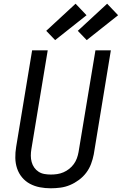

<svg xmlns="http://www.w3.org/2000/svg" viewBox="-20 -1006 656 1034"><path d="M253 8Q223 8 194.5 2.5Q166 -3 141.5 -16Q117 -29 99 -50.5Q81 -72 72 -99Q63 -126 62.5 -155.5Q62 -185 67 -215L153 -735H237L149 -203Q146 -185 146 -167.5Q146 -150 150.5 -133.5Q155 -117 164.5 -103.5Q174 -90 188 -81Q202 -72 219 -69Q236 -66 254 -66Q271 -66 288 -68.5Q305 -71 321.5 -78Q338 -85 352.5 -96.5Q367 -108 377.5 -122.5Q388 -137 394 -153.5Q400 -170 403 -187L494 -735H577L485 -175Q480 -149 470.5 -123.5Q461 -98 444.5 -76Q428 -54 405 -37Q382 -20 357 -9.5Q332 1 305.5 4.5Q279 8 253 8ZM447 -790 399 -840 557 -986 616 -924ZM277 -790 229 -840 387 -986 446 -924Z"/></svg>

Font: Iosevka Curly Extended
Style: Italic
Weight: 400
Width: 7
Italic angle: -9°
Monospace: yes
Designer: Belleve Invis
Foundry: Belleve Invis
Version: Version 11.1.0; ttfautohint (v1.8.3)